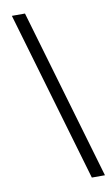

<svg xmlns="http://www.w3.org/2000/svg" viewBox="-101 -828 605 1038"><g transform="rotate(-10 201.0 -309.0)"><path d="M388 159H316L42 -777H114Z"/></g></svg>

Font: IBM Plex Sans SC
Style: Regular
Weight: 400
Designer: Mike Abbink; Paul van der Laan; Pieter van Rosmalen; Eunyou Noh; Wujin Sim; Chorong Kim; Dohee Lee; Yejin We; Jinhee Kim
Foundry: Sandoll Inc.
Version: Version 1.000